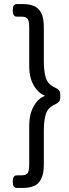

<svg xmlns="http://www.w3.org/2000/svg" viewBox="-20 -788 342 946"><path d="M93 -768Q123 -768 146 -759Q169 -750 182.5 -725.5Q196 -701 196 -652V-485Q196 -436 206 -404Q216 -372 252 -356Q264 -351 270.5 -343.5Q277 -336 277 -322V-308Q277 -295 270.5 -287Q264 -279 252 -274Q216 -258 206 -226.5Q196 -195 196 -145V22Q196 69 182.5 94.5Q169 120 146 129Q123 138 93 138H63Q43 138 43 109V105Q43 76 63 76H85Q109 76 116.5 64.5Q124 53 124 22V-171Q124 -224 145.5 -263.5Q167 -303 202 -316Q167 -330 145.5 -368.5Q124 -407 124 -459V-652Q124 -683 116.5 -694.5Q109 -706 85 -706H63Q43 -706 43 -735V-739Q43 -768 63 -768Z"/></svg>

Font: Asap Semi Expanded
Style: Regular
Weight: 400
Width: 6
Designer: Pablo Cosgaya
Foundry: Omnibus-Type
Version: Version 3.001; ttfautohint (v1.8.4.7-5d5b)